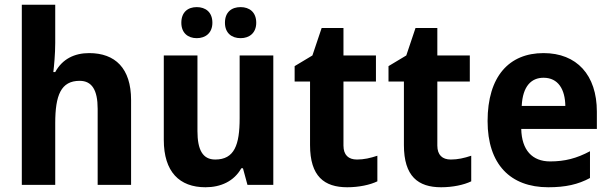

<svg xmlns="http://www.w3.org/2000/svg" viewBox="-20 -780 2576 810"><path d="M213 -599V-760H72V0H213V-260C213 -378 237 -439 316 -439C368 -439 392 -400 392 -321V0H533V-358C533 -492 466 -556 356 -556C294 -556 243 -531 213 -476H205C208 -500 213 -553 213 -599Z M745 -684C745 -641 773 -619 810 -619C847 -619 876 -641 876 -684C876 -729 847 -750 810 -750C773 -750 745 -729 745 -684ZM929 -684C929 -641 957 -619 995 -619C1032 -619 1061 -641 1061 -684C1061 -729 1032 -750 995 -750C957 -750 929 -729 929 -684ZM1133 -546H991V-281C991 -169 969 -107 888 -107C835 -107 813 -148 813 -227V-546H671V-190C671 -55 737 10 847 10C911 10 967 -15 998 -70H1005L1024 0H1133Z M1486 -107C1450 -107 1429 -126 1429 -166V-436H1566V-546H1429V-662H1337L1298 -546L1223 -501V-436H1288V-168C1288 -36 1348 10 1445 10C1494 10 1541 0 1572 -15V-123C1542 -113 1515 -107 1486 -107Z M1882 -107C1846 -107 1825 -126 1825 -166V-436H1962V-546H1825V-662H1733L1694 -546L1619 -501V-436H1684V-168C1684 -36 1744 10 1841 10C1890 10 1937 0 1968 -15V-123C1938 -113 1911 -107 1882 -107Z M2273 -556C2128 -556 2037 -458 2037 -269C2037 -87 2133 10 2293 10C2366 10 2419 -2 2469 -29V-142C2413 -112 2363 -99 2301 -99C2225 -99 2181 -147 2179 -236H2498V-309C2498 -464 2413 -556 2273 -556ZM2273 -452C2335 -452 2364 -403 2365 -333H2181C2185 -417 2222 -452 2273 -452Z"/></svg>

Font: Noto Sans Kannada SemiCondensed
Style: Bold
Weight: 700
Width: 4
Designer: Jelle Bosma - Monotype Design Team
Foundry: Monotype Imaging Inc.
Version: Version 2.005